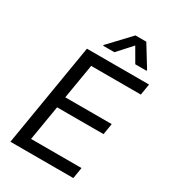

<svg xmlns="http://www.w3.org/2000/svg" viewBox="-223 -1060 1049 1175"><g transform="rotate(30 301.0 -473.0)"><path d="M42.6 0H487.2L500 -78.1H143.5L184.7 -325.3H512.8L525.6 -403.4H197.4L238.6 -649.1H589.5L602.3 -727.3H163.4ZM240.1 -792.6H319.6L409.8 -892L467.3 -792.6H546.9L547.6 -798.3L456.7 -946H380L240.8 -798.3Z"/></g></svg>

Font: Margiela Sans
Style: Italic
Weight: 400
Italic angle: -9.39999°
Designer: Stefan Endress, Andreas Faust
Version: Version 1.100;FEAKit 1.0